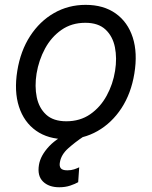

<svg xmlns="http://www.w3.org/2000/svg" viewBox="-20 -573 637 806"><path d="M257.1 11.4Q181.8 11.4 131.2 -24.5Q80.6 -60.4 59.7 -125Q38.7 -189.6 52.6 -275.6Q66.1 -359.4 106.5 -421.7Q147 -484 207 -518.3Q267 -552.6 339.5 -552.6Q414.8 -552.6 465.6 -516.5Q516.3 -480.5 537.3 -415.7Q558.2 -350.9 544 -264.2Q530.5 -181.1 490.1 -119.1Q449.6 -57.2 389.6 -22.9Q329.5 11.4 257.1 11.4ZM258.5 -63.9Q316.1 -63.9 358.7 -93.4Q401.3 -122.9 427.7 -171.2Q454.2 -219.5 463.1 -275.6Q471.6 -328.8 462.4 -374.8Q453.1 -420.8 422.9 -449Q392.8 -477.3 338.1 -477.3Q280.5 -477.3 237.9 -447.4Q195.3 -417.6 169 -369Q142.8 -320.3 133.5 -264.2Q125 -210.9 134.2 -165.3Q143.5 -119.7 173.7 -91.8Q203.8 -63.9 258.5 -63.9ZM228.7 213.1Q185 213.1 160.5 189.1Q136 165.1 143.5 119.3Q149.9 79.9 186.3 41Q222.7 2.1 298.3 -29.8L331 0Q295.8 23.4 266.3 49.7Q236.9 76 231.5 108Q228.3 123.9 234.9 133Q241.5 142 262.8 142Q278.8 142 291.4 137.8Q304 133.5 312.5 129.3L308.2 191.8Q295.5 199.2 274.9 206.1Q254.3 213.1 228.7 213.1Z"/></svg>

Font: Inter UI
Style: Italic
Weight: 400
Italic angle: -9.39999°
Designer: Rasmus Andersson
Foundry: rsms
Version: 3.2;8d6f07862